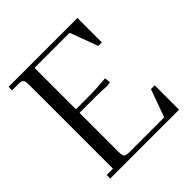

<svg xmlns="http://www.w3.org/2000/svg" viewBox="-187 -844 986 986"><g transform="rotate(-45 306.5 -351.0)"><path d="M22 -676.8V-702.1H522V-524.9H496.1L439.9 -676.8H185.1V-376H259.8Q333 -376 402.8 -382.8L405.8 -355V-350.1L377.9 -347.2Q348.1 -350.1 300.8 -350.1H185.1V-65.9Q185.1 -41 192.1 -33.4Q199.2 -25.9 224.1 -25.9H476.1L530.8 -176.8H558.1V0H58.1V-25.9H104V-637.2Q104 -662.1 96.9 -669.4Q89.8 -676.8 64.9 -676.8Z"/></g></svg>

Font: Dihjauti
Style: Regular
Weight: 400
Designer: T. Christopher White
Version: Version 3.0.0